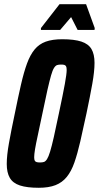

<svg xmlns="http://www.w3.org/2000/svg" viewBox="-20 -882 469 910"><path d="M164 8Q108 8 74.5 -3Q41 -14 26.5 -39Q12 -64 12 -105Q12 -145 22.5 -204Q33 -263 50 -343Q66 -422 79.5 -481Q93 -540 108 -581Q123 -622 144 -647.5Q165 -673 196.5 -684.5Q228 -696 275 -696Q332 -696 365.5 -685Q399 -674 413.5 -649.5Q428 -625 428 -584Q428 -544 417.5 -485Q407 -426 390 -345Q374 -270 360.5 -211.5Q347 -153 332.5 -111.5Q318 -70 296.5 -43.5Q275 -17 243 -4.5Q211 8 164 8ZM170 -112Q181 -112 188.5 -114.5Q196 -117 203 -128Q210 -139 217.5 -163.5Q225 -188 235 -232Q245 -276 259 -344Q279 -438 287.5 -485Q296 -532 296 -550Q296 -563 293 -568Q290 -573 284.5 -574.5Q279 -576 269 -576Q258 -576 250.5 -573.5Q243 -571 236 -560Q229 -549 222 -524.5Q215 -500 205 -456.5Q195 -413 181 -344Q168 -281 159 -240Q150 -199 146 -174.5Q142 -150 142 -137Q142 -125 145 -120Q148 -115 154.5 -113.5Q161 -112 170 -112ZM174 -740V-749L262 -862H388L429 -749L428 -740H348L317 -801L265 -740Z"/></svg>

Font: Saira ExtraCondensed ExtraBold
Style: Italic
Weight: 800
Width: 2
Italic angle: -12°
Designer: Hector Gatti with collaboration of the Omnibus-Type team
Foundry: Omnibus-Type
Version: Version 1.101